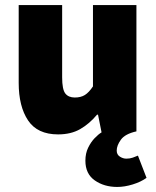

<svg xmlns="http://www.w3.org/2000/svg" viewBox="-20 -520 618 760"><path d="M444 220Q392 220 355 194Q318 168 318 116Q318 87 329 64.5Q340 42 355 26.5Q370 11 382 4L368 -66H364Q334 -30 297.5 -9Q261 12 210 12Q128 12 91 -43.5Q54 -99 54 -192V-500H226V-214Q226 -166 238.5 -150Q251 -134 276 -134Q300 -134 316 -144Q332 -154 348 -178V-500H520V0Q475 10 458.5 33Q442 56 442 76Q442 92 454.5 100Q467 108 480 108Q494 108 505.5 104Q517 100 526 96L560 184Q538 200 505.5 210Q473 220 444 220Z"/></svg>

Font: Mada Black
Style: Regular
Weight: 900
Designer: Khaled Hosny
Version: Version 1.5